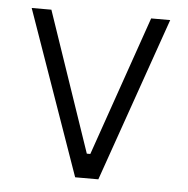

<svg xmlns="http://www.w3.org/2000/svg" viewBox="-43 -560 588 602"><g transform="rotate(5 251.0 -258.5)"><path d="M469 -517H409L256 -77H245L95 -517H33L215 0H288Z"/></g></svg>

Font: United Sans ExtraLight
Style: Regular
Weight: 200
Designer: Pablo Impallari, Rodrigo Fuenzalida (Modified by Dan O. Williams)
Version: Version 1.000;PS 001.000;hotconv 1.0.88;makeotf.lib2.5.64775